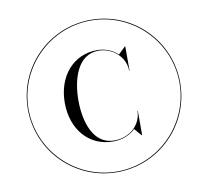

<svg xmlns="http://www.w3.org/2000/svg" viewBox="-83 -853 1037 956"><g transform="rotate(-10 435.0 -375.0)"><path d="M50 -375C50 -162 222 10 435 10C648 10 820 -162 820 -375C820 -588 648 -760 435 -760C222 -760 50 -588 50 -375ZM53.5 -375C53.5 -585 225 -756.5 435 -756.5C645 -756.5 816.5 -585 816.5 -375C816.5 -165 645 6.5 435 6.5C225 6.5 53.5 -165 53.5 -375ZM588 -273H586C585.5 -206 529.5 -148 446.5 -148C342 -148 305.5 -266 305.5 -375C305.5 -484 342 -602 446.5 -602C514.5 -602 579.5 -550 580 -477H582V-600H580L544 -565.5C518 -590.5 481 -606 440.5 -606C319 -606 236.5 -509 236.5 -375C236.5 -241 319 -144 440.5 -144C487.5 -144 527 -160.5 553.5 -187L586 -150H588Z"/></g></svg>

Font: Bodoni* 48pt
Style: Regular
Weight: 400
Version: Version 2.3